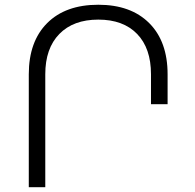

<svg xmlns="http://www.w3.org/2000/svg" viewBox="-20 -781 814 801"><path d="M168.9 -471.2V0H100.1V-471.2Q100.1 -607.9 176.8 -684.6Q253.4 -761.2 390.1 -761.2Q525.9 -761.2 602.5 -684.6Q679.2 -607.9 679.2 -471.2V-346.2H609.9V-471.2Q609.9 -579.6 552 -639.4Q494.1 -699.2 390.1 -699.2Q286.1 -699.2 227.5 -639.2Q168.9 -579.1 168.9 -471.2Z"/></svg>

Font: Montserrat arm Light
Style: Regular
Weight: 300
Designer: Julieta Ulanovsky
Foundry: Julieta Ulanovsky
Version: Version 6.000;PS 006.000;hotconv 1.0.88;makeotf.lib2.5.64775